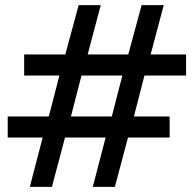

<svg xmlns="http://www.w3.org/2000/svg" viewBox="-20 -728 754 747"><path d="M321 -516H479L531 -708H617L566 -516H704V-434H542L501 -275H640V-193H478L427 -1H341L391 -193H233L182 -1H96L146 -193H10V-275H170L211 -434H74V-516H234L286 -708H372ZM415 -275 456 -434H297L256 -275Z"/></svg>

Font: Liter
Style: Regular
Weight: 400
Designer: Anton Skugarov
Foundry: skugi
Version: Version 1.004; ttfautohint (v1.8.4.7-5d5b)